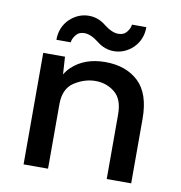

<svg xmlns="http://www.w3.org/2000/svg" viewBox="-73 -688 711 755"><g transform="rotate(10 283.0 -310.0)"><path d="M169.9 -504.9C169.9 -513.3 174.2 -523.1 182.6 -534.2C190.4 -544.6 201.8 -549.8 216.8 -549.8C233.7 -549.8 252.6 -541.7 273.4 -525.4C294.3 -508.5 317.1 -500 341.8 -500C370.4 -500 396.2 -510.7 418.9 -532.2C441.1 -554.4 452.1 -582 452.1 -615.2H394.5C394.5 -606.8 390.3 -597 381.8 -585.9C374 -575.5 362.6 -570.3 347.7 -570.3C330.7 -570.3 311.8 -578.5 291 -594.7C270.2 -611.7 247.4 -620.1 222.7 -620.1C194 -620.1 168.3 -609.4 145.5 -587.9C123.4 -565.8 112.3 -538.1 112.3 -504.9ZM70.3 -445.3V-354.5V-184.6V-86.9V0H168V-116.2V-243.2V-257.8C168 -298.8 181.3 -328.1 208 -345.7C235.4 -363.3 263.7 -372.1 293 -372.1C321.6 -372.1 347 -363.3 369.1 -345.7C391.3 -328.1 402.3 -298.8 402.3 -257.8V-86.9V0H500V-257.8C500 -324.9 483.4 -374 450.2 -405.3C417 -436.5 372.7 -452.1 317.4 -452.1C262.7 -452.1 218.4 -436.2 184.6 -404.3C175.7 -395.8 168 -386.1 161.6 -375.2C159.8 -405.5 158.4 -428.8 157.2 -445.3Z"/></g></svg>

Font: Helmet
Style: Regular
Weight: 400
Designer: Carl Enlund
Version: 1.0